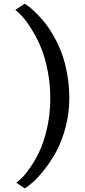

<svg xmlns="http://www.w3.org/2000/svg" viewBox="-20 -848 467 1051"><path d="M359.4 -310.1Q359.4 -228.5 338.9 -151.4Q318.4 -74.2 289.1 -20.3Q259.8 33.7 223.9 79.1Q188 124.5 161.1 148.4Q134.3 172.4 115.2 183.1L68.8 152.3Q83.5 142.6 103.3 122.3Q123 102.1 149.7 62.7Q176.3 23.4 198.2 -24.2Q220.2 -71.8 236.6 -141.8Q252.9 -211.9 254.9 -288.1Q257.3 -372.6 242.7 -451.4Q228 -530.3 205.3 -585.2Q182.6 -640.1 154.1 -686Q125.5 -731.9 103.3 -756.3Q81.1 -780.8 64 -793.5L115.2 -827.6Q127.4 -820.3 143.1 -808.1Q158.7 -795.9 182.9 -771.5Q207 -747.1 230 -717.8Q252.9 -688.5 277.1 -645Q301.3 -601.6 318.8 -553.7Q336.4 -505.9 347.9 -442.1Q359.4 -378.4 359.4 -310.1Z"/></svg>

Font: HaufeMerriweather
Style: Regular
Weight: 400
Designer: Eben Sorkin ( eben@eyebytes.com )
Foundry: Eben Sorkin
Version: Version 1.56